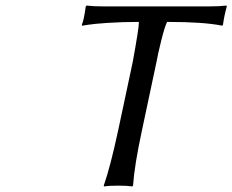

<svg xmlns="http://www.w3.org/2000/svg" viewBox="-20 -671 840 694"><path d="M481.9 -591.8Q422.4 -591.8 371.1 -588.4Q319.8 -585 298.3 -581.5L276.9 -578.1L275.9 -582Q283.2 -598.1 290 -647.9L293 -650.9Q315.9 -647.9 352.1 -647.9H737.8Q773.4 -647.9 798.8 -650.9L799.8 -647.9Q790 -612.3 786.1 -582L783.2 -578.1Q717.3 -591.8 584 -591.8Q575.7 -576.2 562.7 -523.9Q549.8 -471.7 545.9 -448.2L493.2 -200.2Q465.8 -73.2 460.9 0L458 2.9Q439.9 0 408.2 0Q374 0 356 2.9L355 0Q378.9 -68.4 407.2 -200.2L460 -448.2Q481.9 -568.8 481.9 -587.9Z"/></svg>

Font: Linear Smooth
Style: Italic
Weight: 400
Designer: Philipp H. Poll, Flanker
Foundry: Philipp H. Poll, reworked by Flanker
Version: Version 1.061 | FøM Fix